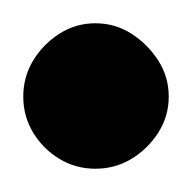

<svg xmlns="http://www.w3.org/2000/svg" viewBox="-32 -1183 165 165"><path d="M-12 -1100Q-12 -1083 -3.5 -1069Q5 -1055 19 -1046.5Q33 -1038 50 -1038Q67 -1038 81 -1046.5Q95 -1055 104 -1069Q113 -1083 113 -1100Q113 -1117 104 -1131Q95 -1145 81 -1154Q67 -1163 50 -1163Q33 -1163 19 -1154Q5 -1145 -3.5 -1131Q-12 -1117 -12 -1100Z"/></svg>

Font: Linefont Medium
Style: Regular
Weight: 500
Monospace: yes
Version: Version 3.002;gftools[0.9.33]